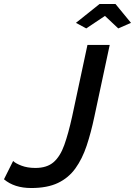

<svg xmlns="http://www.w3.org/2000/svg" viewBox="-61 -935 679 966"><path d="M96 11Q11 11 -41 -33L5 -125Q17 -113 47 -101.5Q77 -90 117 -90Q175 -90 208.5 -119Q242 -148 262.5 -205.5Q283 -263 302 -349L379 -709H491L414 -349Q397 -268 375 -202Q353 -136 318.5 -88Q284 -40 230.5 -14.5Q177 11 96 11ZM321 -820 440 -915H520L598 -820L534 -792L467 -855L373 -792Z"/></svg>

Font: Raleway SemiBold
Style: Italic
Weight: 600
Italic angle: -12°
Designer: Matt McInerney, Pablo Impallari, Rodrigo Fuenzalida
Foundry: Matt McInerney, Pablo Impallari, Rodrigo Fuenzalida
Version: Version 4.026